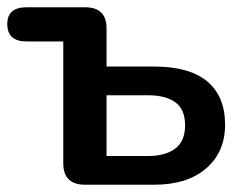

<svg xmlns="http://www.w3.org/2000/svg" viewBox="-22 -508 673 528"><path d="M212 0Q152 0 152 -59V-394H51Q-2 -394 -2 -442Q-2 -488 51 -488H212Q271 -488 271 -430V-325H402Q499 -325 548 -284Q597 -243 597 -165Q597 -90 545 -45Q493 0 402 0ZM271 -79H385Q433 -79 460 -99.5Q487 -120 487 -163Q487 -207 460.5 -226.5Q434 -246 385 -246H271Z"/></svg>

Font: Chiron GoRound TC M
Style: Regular
Weight: 500
Designer: Ryoko NISHIZUKA 西塚涼子 (kana, bopomofo & ideographs); Paul D. Hunt (Latin, Greek & Cyrillic); Sandoll Communications 산돌커뮤니
Foundry: Adobe
Version: Version 1.000;hotconv 1.1.1;makeotfexe 2.6.0